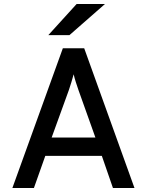

<svg xmlns="http://www.w3.org/2000/svg" viewBox="-20 -942 736 962"><path d="M545.9 0 490.2 -161.1H207L149.9 0H42L294.9 -700.2H401.9L653.8 0ZM373 -491.2Q367.2 -507.8 360.1 -529.8Q353 -551.8 349.1 -569.8Q344.2 -551.8 337.6 -530Q331.1 -508.3 325.2 -491.2L238.8 -252.9H458ZM328.1 -766.1H222.2L363.8 -921.9H505.9Z"/></svg>

Font: Overpass
Style: Regular
Weight: 400
Designer: Delve Withrington
Foundry: Delve Fonts
Version: Version 1.001